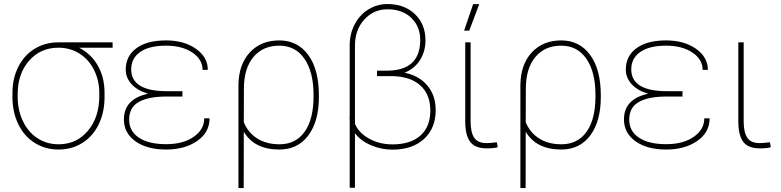

<svg xmlns="http://www.w3.org/2000/svg" viewBox="-20 -741 3920 964"><path d="M545.4 -501.5H377Q437.5 -470.7 471.2 -411.6Q504.9 -352.5 504.9 -274.4V-254.4Q504.9 -177.7 476.1 -117.7Q447.3 -57.6 394.3 -23.9Q341.3 9.8 274.4 9.8Q207.5 9.8 154.5 -23.4Q101.6 -56.6 72.3 -116.5Q43 -176.3 42.5 -251V-274.4Q42.5 -346.7 71.5 -404.8Q100.6 -462.9 152.8 -495.4Q205.1 -527.8 270.5 -528.3H545.4ZM68.8 -253.9Q68.8 -188 95 -133.1Q121.1 -78.1 167.7 -47.4Q214.4 -16.6 274.4 -16.6Q364.7 -16.6 421.6 -84.5Q478.5 -152.3 478.5 -259.3V-274.4Q478.5 -335.9 452.6 -388.7Q426.8 -441.4 379.9 -471.4Q333 -501.5 273.4 -501.5Q183.1 -501.5 126 -436Q68.8 -370.6 68.8 -269Z M602.1 -141.6Q602.1 -244.1 723.6 -270.5Q670.9 -285.6 641.1 -317.9Q611.3 -350.1 611.3 -391.6Q611.3 -459.5 664.6 -498.8Q717.8 -538.1 814 -538.1Q903.8 -538.1 963.6 -496.1Q1023.4 -454.1 1023.4 -390.1H997.1Q997.1 -442.9 945.6 -477.3Q894 -511.7 814 -511.7Q729 -511.7 683.8 -480Q638.7 -448.2 638.7 -393.1Q638.7 -283.2 817.9 -283.2H896V-256.3H809.6Q721.7 -255.4 675 -228Q628.4 -200.7 628.4 -140.1Q628.4 -82.5 677.5 -49.8Q726.6 -17.1 814 -17.1Q899.4 -17.1 952.4 -54Q1005.4 -90.8 1005.4 -147H1032.2Q1032.2 -76.2 970 -33.2Q907.7 9.8 814 9.8Q717.8 9.8 659.9 -31.7Q602.1 -73.2 602.1 -141.6Z M1382.3 -538.1Q1474.1 -538.1 1527.6 -465.1Q1581.1 -392.1 1581.1 -261.7V-254.4Q1581.1 -131.8 1528.1 -61Q1475.1 9.8 1382.8 9.8Q1256.8 9.8 1204.1 -79.6L1203.6 203.1H1177.2V-313.5Q1178.2 -417 1234.1 -477.5Q1290 -538.1 1382.3 -538.1ZM1204.1 -127.4Q1225.6 -74.7 1271.7 -45.7Q1317.9 -16.6 1383.3 -16.6Q1464.8 -16.6 1509.5 -79.3Q1554.2 -142.1 1554.2 -256.8V-264.6Q1554.2 -379.4 1508.8 -445.6Q1463.4 -511.7 1382.3 -511.7Q1300.3 -511.7 1252.7 -455.1Q1205.1 -398.4 1204.6 -296.9Z M1925.3 -720.7Q2010.3 -720.7 2063.2 -670.2Q2116.2 -619.6 2116.2 -538.1Q2116.2 -483.9 2089.6 -440.7Q2063 -397.5 2011.7 -376Q2084.5 -360.8 2126 -311.3Q2167.5 -261.7 2167.5 -188Q2167.5 -97.2 2109.1 -43.5Q2050.8 10.3 1950.2 10.3Q1893.6 10.3 1842 -12Q1790.5 -34.2 1762.2 -72.3V201.7H1735.8V-138.7L1734.9 -155.3L1735.8 -155.8V-514.6Q1735.8 -572.3 1761.5 -620.1Q1787.1 -668 1830.6 -694.3Q1874 -720.7 1925.3 -720.7ZM2089.8 -540.5Q2089.8 -608.4 2044.9 -651.4Q2000 -694.3 1925.3 -694.3Q1856 -694.3 1809.1 -642.8Q1762.2 -591.3 1762.2 -512.2V-119.1Q1781.7 -73.2 1833.7 -44.7Q1885.7 -16.1 1950.2 -16.1Q2041.5 -16.1 2091.1 -60.5Q2140.6 -105 2140.6 -186Q2140.6 -267.6 2089.4 -313Q2038.1 -358.4 1944.3 -358.9H1873V-386.2H1921.9Q2089.8 -386.2 2089.8 -540.5Z M2342.8 -528.3V-128.4Q2343.3 -74.7 2361.6 -48.6Q2379.9 -22.5 2422.4 -22.5Q2443.8 -22.5 2474.6 -26.9L2479 -2Q2462.9 3.9 2423.8 3.9Q2366.2 3.9 2341.3 -28.1Q2316.4 -60.1 2315.9 -128.9V-528.3ZM2355.5 -720.2H2386.2L2335.9 -586.9H2310.1Z M2797.9 -538.1Q2889.6 -538.1 2943.1 -465.1Q2996.6 -392.1 2996.6 -261.7V-254.4Q2996.6 -131.8 2943.6 -61Q2890.6 9.8 2798.3 9.8Q2672.4 9.8 2619.6 -79.6L2619.1 203.1H2592.8V-313.5Q2593.8 -417 2649.7 -477.5Q2705.6 -538.1 2797.9 -538.1ZM2619.6 -127.4Q2641.1 -74.7 2687.3 -45.7Q2733.4 -16.6 2798.8 -16.6Q2880.4 -16.6 2925 -79.3Q2969.7 -142.1 2969.7 -256.8V-264.6Q2969.7 -379.4 2924.3 -445.6Q2878.9 -511.7 2797.9 -511.7Q2715.8 -511.7 2668.2 -455.1Q2620.6 -398.4 2620.1 -296.9Z M3112.8 -141.6Q3112.8 -244.1 3234.4 -270.5Q3181.6 -285.6 3151.9 -317.9Q3122.1 -350.1 3122.1 -391.6Q3122.1 -459.5 3175.3 -498.8Q3228.5 -538.1 3324.7 -538.1Q3414.6 -538.1 3474.4 -496.1Q3534.2 -454.1 3534.2 -390.1H3507.8Q3507.8 -442.9 3456.3 -477.3Q3404.8 -511.7 3324.7 -511.7Q3239.7 -511.7 3194.6 -480Q3149.4 -448.2 3149.4 -393.1Q3149.4 -283.2 3328.6 -283.2H3406.7V-256.3H3320.3Q3232.4 -255.4 3185.8 -228Q3139.2 -200.7 3139.2 -140.1Q3139.2 -82.5 3188.2 -49.8Q3237.3 -17.1 3324.7 -17.1Q3410.2 -17.1 3463.1 -54Q3516.1 -90.8 3516.1 -147H3543Q3543 -76.2 3480.7 -33.2Q3418.5 9.8 3324.7 9.8Q3228.5 9.8 3170.7 -31.7Q3112.8 -73.2 3112.8 -141.6Z M3713.9 -528.3V-128.4Q3714.4 -74.7 3732.7 -48.6Q3751 -22.5 3793.5 -22.5Q3814.9 -22.5 3845.7 -26.9L3850.1 -2Q3834 3.9 3794.9 3.9Q3737.3 3.9 3712.4 -28.1Q3687.5 -60.1 3687 -128.9V-528.3Z"/></svg>

Font: Roboto Thin
Style: Regular
Weight: 250
Designer: Google
Version: Version 2.134; 2016